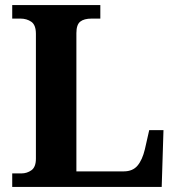

<svg xmlns="http://www.w3.org/2000/svg" viewBox="-20 -734 694 754"><path d="M28 0V-53H64Q86 -53 103.5 -65.5Q121 -78 121 -111V-601Q121 -636 103 -648.5Q85 -661 60 -661H28V-714H374V-661H340Q310 -661 295 -649Q280 -637 280 -604V-61H466Q501 -61 520 -83.5Q539 -106 549 -148L566 -223H622L615 0Z"/></svg>

Font: Noto Serif Sinhala
Style: Bold
Weight: 700
Designer: Jelle Bosma - Monotype Design Team
Foundry: Monotype Imaging Inc.
Version: Version 2.007; ttfautohint (v1.8.4.7-5d5b)